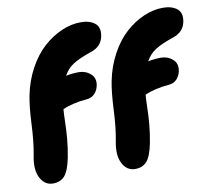

<svg xmlns="http://www.w3.org/2000/svg" viewBox="-83 -841 1060 960"><g transform="rotate(-10 447.0 -361.0)"><path d="M110.8 23.9Q69.3 23.9 47.1 -17.8Q24.9 -59.6 39.1 -130.9Q51.8 -195.8 55.9 -286.4Q60.1 -377 70.8 -430.2Q85.4 -503.4 118.9 -564.5Q152.3 -625.5 195.8 -664.6Q239.3 -703.6 288.6 -724.9Q337.9 -746.1 386.2 -746.1Q431.6 -746.1 457.8 -724.9Q483.9 -703.6 475.1 -659.2Q465.3 -609.9 414.1 -591.8Q351.1 -570.8 318.6 -550Q286.1 -529.3 268.1 -495.1Q301.8 -502 333 -502Q367.7 -502 392.8 -479.7Q418 -457.5 410.2 -419.9Q405.3 -396.5 389.9 -380.1Q374.5 -363.8 351.1 -361.8Q275.9 -355.5 226.1 -333Q224.1 -312.5 223.1 -269.5Q222.2 -226.6 218.3 -182.1Q214.4 -137.7 205.1 -89.8Q191.9 -24.9 170.2 -0.5Q148.4 23.9 110.8 23.9ZM527.8 23.9Q486.3 23.9 464.1 -17.8Q441.9 -59.6 456.1 -130.9Q468.8 -195.8 472.9 -286.4Q477.1 -377 487.8 -430.2Q502.4 -503.4 535.9 -564.5Q569.3 -625.5 612.8 -664.6Q656.2 -703.6 705.6 -724.9Q754.9 -746.1 803.2 -746.1Q848.6 -746.1 874.8 -724.9Q900.9 -703.6 892.1 -659.2Q882.3 -609.9 831.1 -591.8Q768.1 -570.8 735.6 -550Q703.1 -529.3 685.1 -495.1Q718.8 -502 750 -502Q784.7 -502 809.8 -479.7Q835 -457.5 827.1 -419.9Q822.3 -396.5 806.9 -380.1Q791.5 -363.8 768.1 -361.8Q692.9 -355.5 643.1 -333Q641.1 -312.5 640.1 -269.5Q639.2 -226.6 635.3 -182.1Q631.3 -137.7 622.1 -89.8Q608.9 -24.9 587.2 -0.5Q565.4 23.9 527.8 23.9Z"/></g></svg>

Font: Shantell Sans Bouncy
Style: Italic
Weight: 800
Italic angle: -11.31°
Designer: Stephen Nixon, Anya Danilova, Shantell Martin
Foundry: Arrow Type
Version: Version 1.006;[9816181b4]